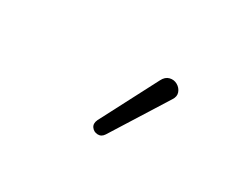

<svg xmlns="http://www.w3.org/2000/svg" viewBox="-49 -900 597 494"><g transform="rotate(30 250.0 -652.5)"><path d="M276 -554Q269 -543 257.5 -543.5Q246 -544 239.5 -553Q233 -562 239 -575L327 -744Q334 -758 346 -761Q358 -764 368.5 -758Q379 -752 383 -741Q387 -730 379 -718Z"/></g></svg>

Font: Nunito Light
Style: Regular
Weight: 300
Designer: Vernon Adams
Foundry: Vernon Adams
Version: Version 3.601; ttfautohint (v1.8.2.53-6de2)